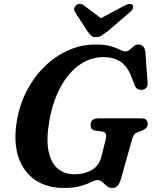

<svg xmlns="http://www.w3.org/2000/svg" viewBox="-20 -940 770 975"><path d="M466 -714Q513.5 -714 542.8 -705.2Q572 -696.5 589 -687.8Q606 -679 616 -679Q629 -679 639.2 -687.8Q649.5 -696.5 659.2 -705.2Q669 -714 682 -714Q715 -714 718.5 -672L729.5 -519Q730.5 -501.5 722 -493.2Q713.5 -485 701 -484Q673.5 -481.5 663 -509L648 -548.5Q627 -604 591.5 -627Q556 -650 505 -650Q439.5 -650 383.8 -610.8Q328 -571.5 288 -498.8Q248 -426 230.5 -326Q214 -231 226.8 -171.2Q239.5 -111.5 274 -83.2Q308.5 -55 358 -55Q410 -55 446.8 -77.2Q483.5 -99.5 494.5 -143L517 -233Q526 -268 500.5 -271.5L461.5 -277.5Q449.5 -279.5 444.8 -287.5Q440 -295.5 440 -305.5Q440 -339 479.5 -339H696.5Q716.5 -339 723.2 -331Q730 -323 730 -310Q729.5 -297.5 721.2 -289.2Q713 -281 700.5 -276.5L681.5 -270Q669 -265.5 662.8 -258.2Q656.5 -251 652.5 -238.5L594 -31Q586.5 -6 576.2 4.2Q566 14.5 548.5 14.5Q534 14.5 522.2 4.5Q510.5 -5.5 499.5 -15.5Q488.5 -25.5 475.5 -25.5Q463.5 -25.5 443.5 -15.5Q423.5 -5.5 390.2 4.5Q357 14.5 305.5 14.5Q218.5 14.5 158.5 -26.2Q98.5 -67 73.2 -143.2Q48 -219.5 65.5 -325Q79 -408 115.8 -478.8Q152.5 -549.5 206.5 -602.2Q260.5 -655 326.8 -684.5Q393 -714 466 -714ZM527.5 -782Q510 -768.5 497 -760Q484 -751.5 467.5 -751.5Q450.5 -751.5 442 -760Q433.5 -768.5 423.5 -782L361 -879Q354 -889.5 357.5 -899.2Q361 -909 368 -914.5Q386.5 -927 407.5 -911.5L492.5 -847.5L612 -911.5Q641.5 -926.5 653 -914.5Q657.5 -909 655.5 -899.2Q653.5 -889.5 640.5 -879Z"/></svg>

Font: Fraunces 9pt Soft SemiBold
Style: Italic
Weight: 600
Italic angle: -16°
Version: Version 1.000;[b76b70a41]